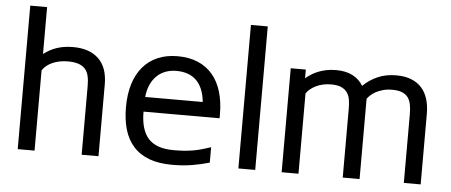

<svg xmlns="http://www.w3.org/2000/svg" viewBox="-49 -830 2241 954"><g transform="rotate(5 1071.0 -352.5)"><path d="M65.9 -715.8H149.9V-481.9Q164.6 -493.2 180.4 -502Q196.3 -510.7 214.1 -516.8Q231.9 -522.9 252.2 -526.1Q272.5 -529.3 296.4 -529.3Q378.4 -529.3 423.6 -485.8Q468.8 -442.4 468.8 -358.4V0H384.8V-343.3Q384.8 -371.6 379.9 -392.8Q375 -414.1 362.5 -428Q350.1 -441.9 329.1 -449Q308.1 -456.1 276.4 -456.1Q255.9 -456.1 236.8 -452.4Q217.8 -448.7 201.2 -441.7Q184.6 -434.6 171.6 -424.1Q158.7 -413.6 149.9 -400.4V0H65.9Z M1022.5 -16.6Q1000.5 -10.3 979.2 -5.4Q958 -0.5 935.8 3.2Q913.6 6.8 889.4 8.8Q865.2 10.7 837.4 10.7Q770 10.7 721.9 -7.3Q673.8 -25.4 643.1 -59.8Q612.3 -94.2 597.9 -143.3Q583.5 -192.4 583.5 -254.9Q583.5 -319.3 599.1 -370.1Q614.7 -420.9 644.8 -456.3Q674.8 -491.7 718.3 -510.5Q761.7 -529.3 817.9 -529.3Q875.5 -529.3 919.4 -510.5Q963.4 -491.7 992.7 -456.8Q1022 -421.9 1036.9 -372.1Q1051.8 -322.3 1051.8 -260.3V-240.2H672.4Q672.4 -149.4 711.9 -106Q751.5 -62.5 837.4 -62.5Q866.7 -62.5 890.1 -64.2Q913.6 -65.9 934.6 -69.6Q955.6 -73.2 976.6 -79.1Q997.6 -85 1022.5 -93.3ZM961.4 -313.5Q954.1 -384.8 917.7 -420.4Q881.3 -456.1 817.9 -456.1Q788.6 -456.1 763.7 -446.8Q738.8 -437.5 720.2 -419.4Q701.7 -401.4 689.7 -374.8Q677.7 -348.1 674.3 -313.5Z M1166.5 0V-715.8H1250.5V0Z M1457.5 -518.6V-475.1Q1468.3 -484.4 1482.9 -494.1Q1497.6 -503.9 1516.4 -511.7Q1535.2 -519.5 1557.9 -524.4Q1580.6 -529.3 1607.9 -529.3Q1656.2 -529.3 1690.2 -512Q1724.1 -494.6 1743.2 -462.4Q1773.9 -492.7 1814.9 -511Q1856 -529.3 1907.7 -529.3Q1951.7 -529.3 1983.4 -516.6Q2015.1 -503.9 2035.6 -480.7Q2056.2 -457.5 2065.9 -424.6Q2075.7 -391.6 2075.7 -351.1V0H1991.7V-343.3Q1991.7 -370.1 1987.5 -391.1Q1983.4 -412.1 1972.7 -426.5Q1961.9 -440.9 1943.1 -448.5Q1924.3 -456.1 1894.5 -456.1Q1867.7 -456.1 1847.2 -450.2Q1826.7 -444.3 1811.5 -435.8Q1796.4 -427.2 1786.4 -417.7Q1776.4 -408.2 1771 -400.4V0H1687V-343.3Q1687 -365.7 1684.1 -386.2Q1681.2 -406.7 1670.9 -422.4Q1660.6 -438 1641.4 -447Q1622.1 -456.1 1589.8 -456.1Q1567.4 -456.1 1548.1 -451.7Q1528.8 -447.3 1513.2 -439.5Q1497.6 -431.6 1485.6 -421.6Q1473.6 -411.6 1466.3 -400.4V0H1382.3V-518.6Z"/></g></svg>

Font: Arian AMU
Style: Regular
Weight: 400
Designer: Ruben Hakobyan (Tarumian)
Foundry: Ruben Hakobyan (Tarumian)
Version: Version 4.003